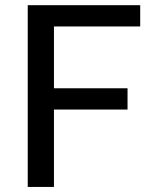

<svg xmlns="http://www.w3.org/2000/svg" viewBox="-20 -738 606 758"><path d="M533.5 -717.5V-633.5H193V-389.5H483.5V-305.5H193V0H89.5V-717.5Z"/></svg>

Font: Lato Medium
Style: Regular
Weight: 500
Designer: Lukasz Dziedzic
Foundry: tyPoland Lukasz Dziedzic
Version: Version 2.006; 2014-01-15